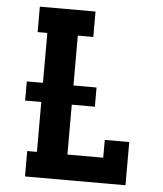

<svg xmlns="http://www.w3.org/2000/svg" viewBox="-53 -781 705 828"><g transform="rotate(5 300.0 -367.5)"><path d="M86 0V-110H128V-326H58V-409H128V-625H86V-735H327V-625H260V-409H360V-326H260V-110H415V-187H521V0Z"/></g></svg>

Font: Iosevka Etoile Extrabold
Style: Regular
Weight: 800
Designer: Belleve Invis
Foundry: Belleve Invis
Version: Version 22.1.2; ttfautohint (v1.8.4)